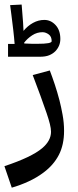

<svg xmlns="http://www.w3.org/2000/svg" viewBox="-28 -596 349 855"><path d="M24.4 239.7 -8.3 144Q112.3 104 159.7 64Q199.2 30.8 199.2 -9.3Q199.2 -23.4 194.1 -43.9Q189 -64.5 179.7 -91.8Q168.9 -123.5 152.3 -169.2Q135.7 -214.8 117.7 -261.7L193.8 -282.2Q204.6 -253.9 216.1 -219.5Q227.5 -185.1 236.8 -149.4Q244.1 -121.1 250.7 -85Q257.3 -48.8 257.3 -13.2Q257.3 48.8 234.1 93.8Q210.9 138.7 166.5 171.9Q136.2 194.8 99.1 211.9Q62 229 24.4 239.7ZM7.8 -343.3V-400.4H37.1Q35.2 -426.8 31 -462.9Q26.9 -499 22.7 -530.3Q18.6 -561.5 17.1 -573.2L68.4 -575.7Q72.8 -521.5 74.7 -496.1Q76.7 -470.7 76.7 -458.5Q95.2 -481 119.1 -494.1Q143.1 -507.3 169.4 -507.3Q198.2 -507.3 219.5 -484.4Q240.7 -461.4 240.7 -422.4Q240.7 -391.1 218.3 -367.7Q207 -356.4 190.9 -349.9Q174.8 -343.3 148.9 -343.3ZM80.6 -402.3Q96.7 -401.4 110.8 -401.1Q125 -400.9 137.2 -400.9Q171.4 -400.9 186.8 -403.8Q202.1 -406.7 202.1 -412.6Q202.1 -433.1 189.2 -442.6Q176.3 -452.1 162.6 -452.6Q137.2 -453.1 115.2 -438.7Q93.3 -424.3 79.1 -405.3Z"/></svg>

Font: Markazi Text SemiBold
Style: Regular
Weight: 600
Designer: Borna Izadpanah (Arabic designer), Fiona Ross (Arabic design director) and Florian Runge (Latin designer)
Foundry: Borna Izadpanah and Florian Runge
Version: Version 1.001; ttfautohint (v1.8.3)